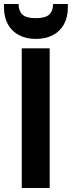

<svg xmlns="http://www.w3.org/2000/svg" viewBox="-41 -942 360 962"><path d="M68 0V-700H208V0ZM138 -747Q90 -747 54 -766Q18 -785 -1.5 -820.5Q-21 -856 -21 -904V-922H52Q52 -888 71 -869.5Q90 -851 138 -851Q187 -851 206 -869.5Q225 -888 225 -922H299V-904Q299 -855 279 -819.5Q259 -784 223 -765.5Q187 -747 138 -747Z"/></svg>

Font: DM Sans 16pt ExtraBold
Style: Regular
Weight: 800
Version: Version 4.004;gftools[0.9.30]